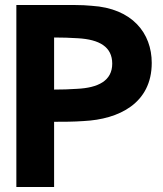

<svg xmlns="http://www.w3.org/2000/svg" viewBox="-20 -733 648 763"><path d="M583 -483C583 -601 506 -700 344 -710C323 -712 302 -713 280 -713H45V10H195V-249C231 -249 272 -249 313 -252C452 -259 583 -322 583 -483ZM426 -480C426 -412 370 -384 286 -380C256 -378 228 -377 195 -377V-584C226 -584 260 -583 290 -581C375 -576 426 -547 426 -480Z"/></svg>

Font: Bluebird
Style: SfBdExt
Weight: 700
Designer: Jasper
Foundry: Cannot Into Space Fonts
Version: Version 0.98